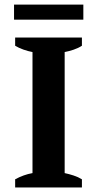

<svg xmlns="http://www.w3.org/2000/svg" viewBox="-20 -828 429 848"><path d="M341.8 0H46.9V-36.1Q84.5 -56.6 123.5 -63.5V-598.1Q104.5 -601.6 83.7 -608.9Q63 -616.2 46.9 -626V-662.1H341.8V-626Q325.2 -615.2 304.7 -608.4Q284.2 -601.6 265.6 -598.1V-63.5Q284.2 -59.6 304.7 -53Q325.2 -46.4 341.8 -36.1ZM42 -741.2V-807.6H348.1V-741.2Z"/></svg>

Font: PT Astra Serif
Style: Bold
Weight: 700
Designer: A.Korolkova, I. Chaeva
Foundry: ParaType Ltd
Version: Version 1.002